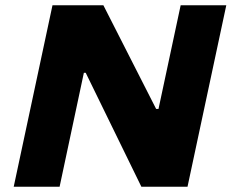

<svg xmlns="http://www.w3.org/2000/svg" viewBox="-20 -708 878 728"><path d="M32 0 179 -688H372L572 -295H581L665 -688H838L691 0H516L305 -432H298L206 0Z"/></svg>

Font: Saira Expanded
Style: Bold Italic
Weight: 700
Width: 7
Italic angle: -12°
Designer: Hector Gatti with collaboration of the Omnibus-Type team
Foundry: Omnibus-Type
Version: Version 1.101